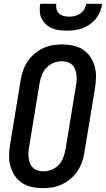

<svg xmlns="http://www.w3.org/2000/svg" viewBox="-20 -975 554 1003"><path d="M205 8Q176 8 147.5 2Q119 -4 96 -19Q73 -34 57.5 -56.5Q42 -79 34.5 -106Q27 -133 27.5 -162.5Q28 -192 33 -222L88 -556Q92 -581 100.5 -606Q109 -631 123.5 -653Q138 -675 159 -693Q180 -711 204 -722.5Q228 -734 253.5 -738.5Q279 -743 304 -743Q333 -743 361.5 -737Q390 -731 413 -716Q436 -701 451.5 -678.5Q467 -656 474.5 -629Q482 -602 481.5 -572.5Q481 -543 476 -513L421 -179Q417 -154 408.5 -129Q400 -104 385.5 -82Q371 -60 350 -42Q329 -24 305 -12.5Q281 -1 255.5 3.5Q230 8 205 8ZM207 -80Q228 -80 249.5 -88.5Q271 -97 286.5 -113.5Q302 -130 310 -151Q318 -172 322 -193L377 -528Q380 -543 380.5 -558Q381 -573 379 -587.5Q377 -602 371.5 -615Q366 -628 356 -637.5Q346 -647 331.5 -651Q317 -655 302 -655Q281 -655 260 -646.5Q239 -638 223 -621.5Q207 -605 199 -584Q191 -563 187 -542L132 -207Q129 -192 128.5 -177Q128 -162 130 -147.5Q132 -133 137.5 -120Q143 -107 153.5 -97.5Q164 -88 178 -84Q192 -80 207 -80ZM329 -815Q309 -815 289 -817.5Q269 -820 251.5 -827.5Q234 -835 220 -848Q206 -861 197.5 -878Q189 -895 188 -915Q187 -935 190 -955H274Q272 -940 275.5 -926.5Q279 -913 289 -904Q299 -895 313 -891.5Q327 -888 341 -888Q356 -888 371 -891.5Q386 -895 399 -904Q412 -913 420 -926.5Q428 -940 430 -955H514Q511 -935 503 -915Q495 -895 481.5 -878Q468 -861 449.5 -848Q431 -835 411 -827.5Q391 -820 370 -817.5Q349 -815 329 -815Z"/></svg>

Font: Iosevka SS04 Semibold Oblique
Style: Regular
Weight: 600
Italic angle: -9°
Monospace: yes
Designer: Belleve Invis
Foundry: Belleve Invis
Version: Version 19.0.0; ttfautohint (v1.8.4)